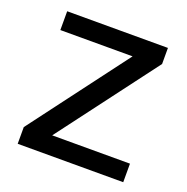

<svg xmlns="http://www.w3.org/2000/svg" viewBox="-101 -623 698 717"><g transform="rotate(20 248.0 -264.0)"><path d="M153.3 -73.7H462.4V0H43V-66.4L334.5 -453.6H47.4V-528.3H447.8V-464.4Z"/></g></svg>

Font: Nahid FD
Style: FD
Weight: 400
Foundry: DejaVu fonts team - Redesigned by Saber Rastikerdar
Version: Version 0.3.0